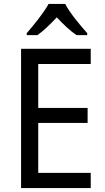

<svg xmlns="http://www.w3.org/2000/svg" viewBox="-20 -964 540 984"><path d="M314 -944H229C205 -899 154 -837 117 -794V-784H172C203 -806 237 -839 271 -875C305 -839 339 -806 372 -784H427V-794C391 -834 337 -899 314 -944ZM445 0V-78H176V-334H429V-411H176V-636H445V-714H88V0Z"/></svg>

Font: Noto Sans Gurmukhi SemiCondensed
Style: Regular
Weight: 400
Width: 4
Designer: Jelle Bosma - Monotype Design Team
Foundry: Monotype Imaging Inc.
Version: Version 2.004